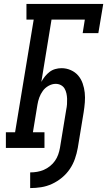

<svg xmlns="http://www.w3.org/2000/svg" viewBox="-20 -755 547 980"><path d="M134 205V125Q152 125 169.5 122Q187 119 203.5 112Q220 105 235 93Q250 81 260.5 66Q271 51 277 34Q283 17 286 0L318 -195Q321 -209 322 -223Q323 -237 322.5 -251Q322 -265 319 -278.5Q316 -292 309.5 -303Q303 -314 291 -320.5Q279 -327 264 -327Q246 -327 228 -317Q210 -307 198.5 -291Q187 -275 180.5 -257Q174 -239 171 -220L148 -80H207V0H10V-80H57L152 -655H115V-735H507L482 -586H402L413 -655H243L191 -337Q199 -352 209.5 -365Q220 -378 233 -388Q246 -398 262 -402.5Q278 -407 294 -407Q319 -407 341.5 -397Q364 -387 379 -369.5Q394 -352 402 -329Q410 -306 412.5 -282Q415 -258 413 -232.5Q411 -207 407 -182L377 0Q372 28 362.5 55.5Q353 83 336.5 107.5Q320 132 296.5 151.5Q273 171 246 183.5Q219 196 190.5 200.5Q162 205 134 205Z"/></svg>

Font: Iosevka Slab Medium Oblique
Style: Regular
Weight: 500
Italic angle: -9°
Monospace: yes
Designer: Belleve Invis
Foundry: Belleve Invis
Version: Version 11.1.1; ttfautohint (v1.8.3)